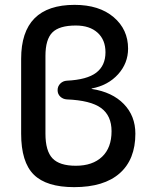

<svg xmlns="http://www.w3.org/2000/svg" viewBox="-20 -760 614 790"><path d="M167 -530V-210Q167 -139 196 -108.5Q225 -78 292 -78Q361 -78 400 -115Q439 -152 439 -220Q439 -284 396 -315.5Q353 -347 255 -351Q239 -352 228 -362.5Q217 -373 217 -389Q217 -405 228 -416Q239 -427 255 -428Q338 -432 376 -461Q414 -490 414 -545Q414 -596 381.5 -625.5Q349 -655 292 -655Q224 -655 195.5 -626.5Q167 -598 167 -530ZM285 10Q171 10 119 -41.5Q67 -93 67 -210V-518Q67 -740 287 -740Q388 -740 447.5 -689.5Q507 -639 507 -560Q507 -500 466 -454.5Q425 -409 358 -396Q357 -396 357 -395Q357 -394 358 -394Q442 -381 489.5 -332Q537 -283 537 -210Q537 -104 472.5 -47Q408 10 285 10Z"/></svg>

Font: Rounded Mplus 1c Medium
Style: Regular
Weight: 500
Version: Version 1.059.20150529